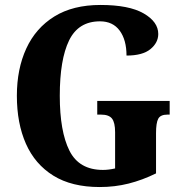

<svg xmlns="http://www.w3.org/2000/svg" viewBox="-20 -744 740 774"><path d="M382 10Q269 10 195 -36Q121 -82 84.5 -164.5Q48 -247 48 -358Q48 -466 86 -548.5Q124 -631 199 -677.5Q274 -724 385 -724Q500 -724 559 -690Q618 -656 618 -607Q618 -572 586.5 -546Q555 -520 490 -520Q490 -583 462.5 -620.5Q435 -658 383 -658Q296 -658 258.5 -581Q221 -504 221 -358Q221 -214 260 -136.5Q299 -59 395 -59Q418 -59 444 -65V-211Q444 -250 431.5 -266Q419 -282 387 -282H372V-337H664V-282H655Q627 -282 618 -265.5Q609 -249 609 -207V-45Q554 -18 498.5 -4Q443 10 382 10Z"/></svg>

Font: Noto Serif Armenian Condensed ExtraBold
Style: Regular
Weight: 800
Width: 3
Designer: Monotype Design Team
Foundry: Monotype Imaging Inc.
Version: Version 2.008; ttfautohint (v1.8.4.7-5d5b)